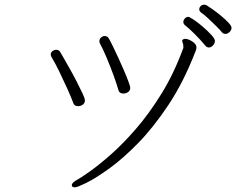

<svg xmlns="http://www.w3.org/2000/svg" viewBox="-20 -797 1040 821"><path d="M970 -678Q970 -686 956.5 -700.5Q943 -715 924 -730.5Q905 -746 888 -758Q871 -770 864 -774Q858 -777 853 -777Q844 -777 838 -771Q832 -765 832 -757Q832 -750 839 -744Q851 -736 869.5 -719Q888 -702 905 -685Q922 -668 929 -659Q935 -652 944 -652Q953 -652 961.5 -660Q970 -668 970 -678ZM873 -594Q883 -594 891 -603Q899 -612 899 -622Q899 -631 883.5 -648Q868 -665 847 -683Q826 -701 808 -713Q790 -725 785 -725Q777 -725 770.5 -718Q764 -711 764 -703Q764 -696 770 -690Q787 -677 812.5 -651.5Q838 -626 858 -602Q864 -594 873 -594ZM537 -422Q537 -427 529.5 -447.5Q522 -468 510 -496Q498 -524 485 -552Q472 -580 461 -602.5Q450 -625 445 -633Q439 -643 428 -643Q419 -643 412 -636.5Q405 -630 405 -621Q405 -615 407 -612Q421 -586 436.5 -549Q452 -512 465.5 -475Q479 -438 487 -410Q491 -397 508 -397Q519 -397 528 -403.5Q537 -410 537 -422ZM815 -575Q818 -581 819 -586Q820 -591 820 -595Q820 -608 802.5 -619.5Q785 -631 772 -631Q765 -631 761 -627Q759 -626 759 -623Q759 -619 761.5 -613Q764 -607 764 -599Q764 -596 764 -593Q764 -590 762 -587Q723 -481 670 -395.5Q617 -310 560.5 -245Q504 -180 452 -134.5Q400 -89 361.5 -62Q323 -35 306 -26Q287 -15 287 -5Q287 4 301 4Q310 4 349 -15Q388 -34 446.5 -76Q505 -118 571 -185.5Q637 -253 701 -349.5Q765 -446 815 -575ZM343 -368Q343 -376 332.5 -398.5Q322 -421 306.5 -451Q291 -481 275 -509Q259 -537 248 -556.5Q237 -576 236 -577Q230 -584 221 -584Q212 -584 204.5 -578.5Q197 -573 197 -564Q197 -557 201 -552Q216 -527 233.5 -491Q251 -455 267.5 -418.5Q284 -382 294 -355Q299 -343 314 -343Q325 -343 334 -349.5Q343 -356 343 -368Z"/></svg>

Font: Klee One
Style: Regular
Weight: 400
Designer: Fontworks Inc.
Foundry: Fontworks Inc.
Version: Version 1.100